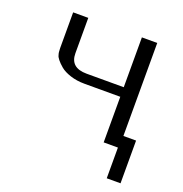

<svg xmlns="http://www.w3.org/2000/svg" viewBox="-114 -572 772 811"><g transform="rotate(20 272.5 -167.0)"><path d="M79 -312V-472H147V-313Q147 -248 221 -248H388V-472H457V-54H514V138H452V0H388V-205H227Q192 -205 163 -214.5Q134 -224 118 -237.5Q102 -251 93 -262.5Q84 -274 83 -281Q79 -291 79 -312Z"/></g></svg>

Font: Coval
Style: ExtraLight
Weight: 250
Foundry: Context Ltd
Version: Version 001.000